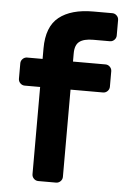

<svg xmlns="http://www.w3.org/2000/svg" viewBox="-53 -779 533 818"><g transform="rotate(5 213.5 -370.0)"><path d="M384 -520Q395 -520 403 -512Q411 -504 411 -493V-427Q411 -416 403 -408Q395 -400 384 -400H245V-27Q245 -16 237 -8Q229 0 218 0H142Q131 0 123 -8Q115 -16 115 -27V-400H49Q38 -400 30 -408Q22 -416 22 -427V-493Q22 -504 30 -512Q38 -520 49 -520H115V-565Q115 -658 166.5 -699Q218 -740 313 -740H394Q405 -740 413 -732Q421 -724 421 -713V-647Q421 -636 413 -628Q405 -620 394 -620H323Q283 -620 264 -605.5Q245 -591 245 -555V-520Z"/></g></svg>

Font: Hezaedrus Medium
Style: Regular
Weight: 500
Designer: Hubert & Fischer
Foundry: Hubert & Fischer
Version: Version 1.10;September 3, 2019;FontCreator 11.5.0.2425 64-bi